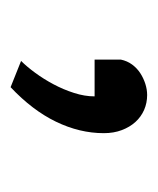

<svg xmlns="http://www.w3.org/2000/svg" viewBox="12 -174 294 357"><g transform="rotate(90 158.5 5.0)"><path d="M90.3 -73.2Q92.8 -85 99.4 -94Q106 -103 115.2 -109.1Q124.5 -115.2 135.3 -118.7Q146 -122.1 156.2 -122.1Q170.9 -122.1 183.8 -116.5Q196.8 -110.8 206.3 -100.3Q215.8 -89.8 221.4 -75Q227.1 -60.1 227.1 -41.5Q227.1 3.4 205.8 47.4Q184.6 91.3 141.6 131.8L92.8 112.3Q103.5 101.6 115 85.9Q126.5 70.3 136.2 52Q146 33.7 152.3 13.9Q158.7 -5.9 158.7 -24.4H90.3Z"/></g></svg>

Font: Andika DR AuSIL
Style: Regular
Weight: 400
Designer: Annie Olsen & Victor Gaultney
Foundry: SIL International
Version: Version 0.003